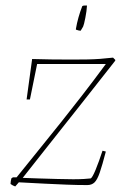

<svg xmlns="http://www.w3.org/2000/svg" viewBox="-20 -666 436 693"><path d="M295 2Q260 2 221 0.5Q182 -1 143 -3Q119 -4 95 -5.5Q71 -7 48 -8Q40 2 35 7Q26 4 18 -2Q18 -7 19 -12.5Q20 -18 21 -22Q23 -24 27 -26H40Q89 -87 128 -135Q167 -183 202 -227Q237 -271 275.5 -320.5Q314 -370 362 -435H114Q107 -403 101 -371Q95 -339 88 -307H76L96 -453Q128 -452 164.5 -451.5Q201 -451 239 -451Q273 -451 296.5 -451.5Q320 -452 341 -453.5Q362 -455 388 -458L396 -450V-447Q350 -389 316.5 -346Q283 -303 255 -268Q227 -233 199.5 -198Q172 -163 139 -121.5Q106 -80 62 -24Q84 -23 118 -22Q152 -21 186.5 -20Q221 -19 244 -19Q266 -19 283 -20Q300 -21 307 -22Q313 -24 325 -53Q337 -82 350 -122L362 -119Q349 -69 340 -43Q331 -17 321 -7.5Q311 2 295 2ZM254 -559V-562Q261 -603 277 -644Q280 -646 285 -646Q290 -646 294 -646Q293 -627 288 -601.5Q283 -576 280 -570Q279 -568 275 -561.5Q271 -555 271 -555Q269 -555 264 -556Q259 -557 254 -559Z"/></svg>

Font: Labrada Thin
Style: Italic
Weight: 100
Italic angle: -7°
Designer: Mercedes Jáuregui
Foundry: Omnibus-Type Team
Version: Version 1.000; ttfautohint (v1.8.4.7-5d5b)